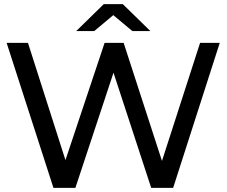

<svg xmlns="http://www.w3.org/2000/svg" viewBox="-20 -907 1094 927"><path d="M238 0H344L528 -556L710 0H816L1041 -700H946L762 -130L577 -700H485L296 -134L115 -700H12ZM348 -757H435L527 -834L619 -757H706L573 -887H481Z"/></svg>

Font: Chess Sans Medium
Style: Regular
Weight: 500
Designer: Wolf Bōese
Foundry: Wolf Bōese
Version: Version 7.223;Glyphs 3.3 (3306)